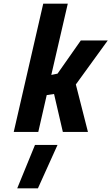

<svg xmlns="http://www.w3.org/2000/svg" viewBox="-20 -720 608 1048"><path d="M235 -201 275 -207 323 0H460L394 -259L568 -499H421L294 -318L260 -311L350 -700H216L55 0H189ZM187 308 294 71H171L74 308Z"/></svg>

Font: RazerF5
Style: Bold Italic
Weight: 700
Foundry: Razer Inc.
Version: Version 2